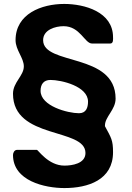

<svg xmlns="http://www.w3.org/2000/svg" viewBox="-20 -734 668 975"><path d="M46 53C46 185 208 221 307 221C427 221 554 180 554 39C554 -22 545 -34 513 -93V-97C513 -141 567 -177 567 -233C567 -468 199 -400 199 -530C199 -583 261 -601 303 -601C387 -601 410 -513 447 -513H540C557 -513 554 -537 554 -545C554 -674 409 -714 306 -714C191 -714 59 -664 59 -530C59 -480 101 -440 101 -397C101 -349 46 -316 46 -258C46 -24 414 -87 414 43C414 97 346 107 307 107C225 107 174 27 167 27H67C53 27 46 42 46 53ZM186 -273C186 -306 202 -328 236 -328C292 -328 427 -296 427 -218C427 -187 417 -159 381 -159C325 -159 186 -195 186 -273Z"/></svg>

Font: Asimov Print
Style: C
Weight: 500
Designer: Google
Version: Version 2.000980: 2014